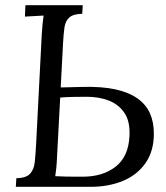

<svg xmlns="http://www.w3.org/2000/svg" viewBox="-20 -720 638 740"><path d="M41 0 43 -33Q81 -34 96 -50.5Q111 -67 114 -95.5Q117 -124 119 -161L141 -588Q142 -608 144 -626.5Q146 -645 148 -660Q130 -659 112 -658Q94 -657 76 -656L78 -700H299L297 -667Q262 -666 247 -652.5Q232 -639 228.5 -614.5Q225 -590 223 -554L214 -383L298 -385Q373 -387 425 -375.5Q477 -364 510 -340.5Q543 -317 558 -283Q573 -249 573 -205Q573 -137 540.5 -91Q508 -45 453 -22.5Q398 0 330 0ZM193 -41Q209 -40 231.5 -39.5Q254 -39 273.5 -39Q293 -39 299 -39Q376 -39 425.5 -77.5Q475 -116 479 -195Q482 -252 459.5 -285Q437 -318 399 -332.5Q361 -347 315 -347Q285 -347 260.5 -346.5Q236 -346 212 -344L200 -119Q199 -92 197 -73Q195 -54 193 -41Z"/></svg>

Font: Lora
Style: Italic
Weight: 400
Italic angle: -3°
Designer: Olga Karpushina, Alexei Vanyashin (Cyrillic)
Foundry: Cyreal
Version: Version 3.008